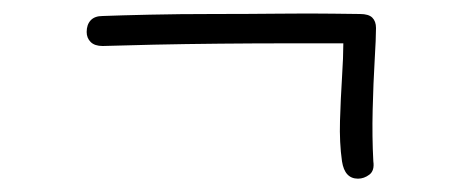

<svg xmlns="http://www.w3.org/2000/svg" viewBox="-20 -422 690 288"><path d="M540 -180Q542 -166 534 -160Q526 -154 517 -154Q507 -154 501 -160.5Q495 -167 493 -180Q489 -208 490 -241Q491 -274 493 -305.5Q495 -337 495 -357Q461 -357 412 -357Q363 -357 310 -356.5Q257 -356 210.5 -355Q164 -354 134 -353Q122 -353 116 -359Q110 -365 110 -374Q110 -385 116 -391.5Q122 -398 134 -398Q160 -399 204.5 -400Q249 -401 300 -401Q351 -401 398.5 -401.5Q446 -402 479.5 -401.5Q513 -401 520 -401Q533 -401 538.5 -395.5Q544 -390 544 -380Q544 -365 542 -331.5Q540 -298 539 -257.5Q538 -217 540 -180Z"/></svg>

Font: Playpen Sans ExtraLight
Style: Regular
Weight: 250
Designer: Laura Meseguer, Veronika Burian, José Scaglione
Foundry: TypeTogether
Version: Version 1.001